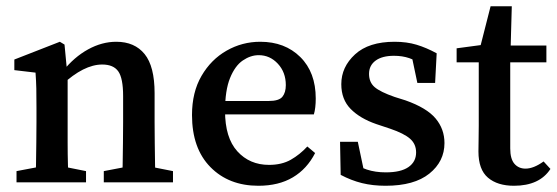

<svg xmlns="http://www.w3.org/2000/svg" viewBox="-20 -585 1786 616"><path d="M372 0Q373 -21 373.5 -55Q374 -89 374.5 -126.5Q375 -164 375 -193V-277Q375 -334 359.5 -356Q344 -378 308 -378Q249 -378 179 -313L170 -357H182Q218 -402 262.5 -426.5Q307 -451 353 -451Q412 -451 444 -411.5Q476 -372 476 -286V-193Q476 -164 476.5 -126.5Q477 -89 477.5 -55Q478 -21 479 0ZM33 0V-36L128 -54H166L256 -36V0ZM94 0Q95 -21 95.5 -55.5Q96 -90 96.5 -127.5Q97 -165 97 -193V-240Q97 -278 96.5 -301Q96 -324 94 -352L26 -360V-394L172 -451L187 -442L197 -337V-193Q197 -165 197 -127.5Q197 -90 198 -55.5Q199 -21 200 0ZM313 0V-36L407 -54H444L535 -36V0Z M809 11Q714 11 655 -49Q596 -109 596 -216Q596 -289 626.5 -341.5Q657 -394 707 -422.5Q757 -451 815 -451Q894 -451 943.5 -402Q993 -353 993 -269Q993 -254 991.5 -241Q990 -228 987 -218H640V-261H842Q875 -261 886 -274.5Q897 -288 897 -312Q897 -353 871.5 -380.5Q846 -408 810 -408Q784 -408 759 -391Q734 -374 718 -334.5Q702 -295 702 -229Q702 -143 741.5 -99.5Q781 -56 843 -56Q884 -56 913 -72.5Q942 -89 966 -115L991 -94Q965 -43 919.5 -16Q874 11 809 11Z M1217 11Q1176 11 1141.5 2.5Q1107 -6 1073 -24L1071 -130H1128L1152 -16L1104 -35V-69Q1130 -50 1157 -41Q1184 -32 1218 -32Q1266 -32 1290.5 -49Q1315 -66 1315 -96Q1315 -123 1295.5 -140Q1276 -157 1232 -172L1187 -187Q1135 -205 1105 -235.5Q1075 -266 1075 -315Q1075 -370 1119 -410.5Q1163 -451 1246 -451Q1285 -451 1316.5 -441.5Q1348 -432 1381 -414L1376 -319H1319L1298 -419L1338 -401V-374Q1315 -391 1293 -398.5Q1271 -406 1244 -406Q1206 -406 1185 -390.5Q1164 -375 1164 -348Q1164 -321 1182 -305.5Q1200 -290 1246 -274L1281 -263Q1349 -239 1377.5 -205Q1406 -171 1406 -126Q1406 -67 1357.5 -28Q1309 11 1217 11Z M1629 11Q1576 11 1545.5 -15Q1515 -41 1515 -99Q1515 -118 1515.5 -136.5Q1516 -155 1516 -182V-385H1445V-430L1557 -445L1515 -412L1554 -565H1622L1618 -421L1617 -403V-109Q1617 -75 1630.5 -59.5Q1644 -44 1666 -44Q1692 -44 1724 -67L1746 -43Q1711 11 1629 11ZM1567 -385V-439H1733V-385Z"/></svg>

Font: Lisu Bosa SemiBold
Style: Regular
Weight: 600
Designer: David Morse, Annie Olsen, Victor Gaultney, Frank Grießhammer (Latin)
Foundry: SIL International
Version: Version 2.000